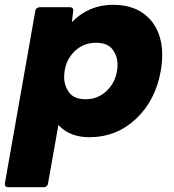

<svg xmlns="http://www.w3.org/2000/svg" viewBox="-48 -561 723 799"><path d="M134 218H-14Q-28 218 -28 204L99 -516Q101 -530 118 -531H243Q257 -531 257 -518L251 -469Q322 -541 422 -541Q533 -541 588 -466Q627 -412 627 -333Q627 -301 621 -266Q599 -142 517.5 -66Q436 10 325 10Q241 10 195 -41L152 202Q150 217 134 218ZM309 -148Q358 -148 394 -181Q441 -225 441 -293Q441 -327 420.5 -355Q400 -383 351 -383Q302 -383 266 -351Q219 -308 219 -239Q219 -205 239.5 -176.5Q260 -148 309 -148Z"/></svg>

Font: YamahaIndonesia935. App XBold
Style: Italic
Weight: 800
Italic angle: -10°
Designer: Dalton Maag Ltd
Foundry: Dalton Maag Ltd
Version: Version 1.002; January 01, 2024; Regular/Italic